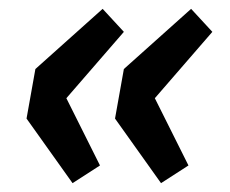

<svg xmlns="http://www.w3.org/2000/svg" viewBox="-20 -468 520 434"><path d="M144 -54 40 -200 60 -312 212 -448 260 -396 130 -246 206 -94ZM344 -54 240 -200 260 -312 412 -448 460 -396 330 -246 406 -94Z"/></svg>

Font: mr_Source Sans Pro
Style: Italic
Weight: 900
Italic angle: -11°
Designer: Paul D. Hunt
Foundry: Adobe Systems Incorporated
Version: Version 1.076;July 10, 2024;FontCreator 11.5.0.2430 64-bit